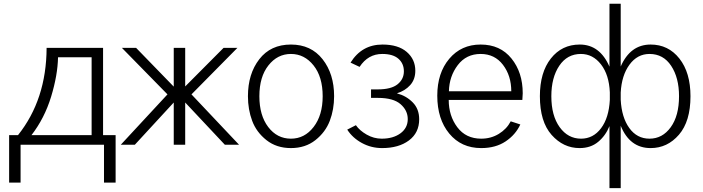

<svg xmlns="http://www.w3.org/2000/svg" viewBox="-20 -766 3720 1016"><path d="M28.3 -50.8H75.2Q225.6 -239.3 226.6 -512.7H525.4V-50.8H591.8V200.2H530.3V0H88.9V200.2H28.3ZM146.5 -50.8H464.8V-462.9H287.1Q285.2 -368.2 250.5 -254.4Q215.8 -140.6 146.5 -50.8Z M619.1 0 866.2 -266.6 625 -512.7H700.2L899.4 -307.6V-512.7H960V-308.6L1163.1 -512.7H1236.3L993.2 -266.6L1245.1 0H1169.9L960 -223.6V0H899.4V-223.6L693.4 0Z M1352.5 -256.8Q1352.5 -155.3 1399.4 -93.8Q1446.3 -32.2 1519.5 -32.2Q1591.8 -32.2 1639.6 -94.2Q1687.5 -156.2 1687.5 -256.8Q1687.5 -359.4 1639.2 -419.9Q1590.8 -480.5 1519.5 -480.5Q1448.2 -480.5 1400.4 -419.9Q1352.5 -359.4 1352.5 -256.8ZM1292 -256.8Q1292 -375 1352.1 -452.6Q1412.1 -530.3 1519.5 -530.3Q1626 -530.3 1687 -452.6Q1748 -375 1748 -256.8Q1748 -186.5 1725.1 -126.5Q1702.1 -66.4 1648.9 -24.4Q1595.7 17.6 1519.5 17.6Q1443.4 17.6 1390.1 -24.4Q1336.9 -66.4 1314.5 -126.5Q1292 -186.5 1292 -256.8Z M1817.4 -80.1 1863.3 -103.5Q1882.8 -75.2 1920.4 -53.7Q1958 -32.2 2000 -32.2Q2060.5 -32.2 2099.1 -60.5Q2137.7 -88.9 2137.7 -135.7Q2137.7 -181.6 2099.6 -214.8Q2061.5 -248 1979.5 -248H1943.4V-293H1979.5Q2049.8 -293 2083.5 -319.8Q2117.2 -346.7 2117.2 -388.7Q2117.2 -429.7 2088.4 -455.1Q2059.6 -480.5 2002.9 -480.5Q1927.7 -480.5 1882.8 -412.1L1835 -434.6Q1894.5 -530.3 2003.9 -530.3Q2086.9 -530.3 2132.3 -491.2Q2177.7 -452.1 2177.7 -391.6Q2177.7 -345.7 2150.4 -315.4Q2123 -285.2 2081.1 -272.5L2082 -271.5Q2129.9 -258.8 2164.1 -224.1Q2198.2 -189.5 2198.2 -134.8Q2198.2 -63.5 2144 -22.9Q2089.8 17.6 2002 17.6Q1944.3 17.6 1895 -9.3Q1845.7 -36.1 1817.4 -80.1Z M2293.9 -259.8Q2293.9 -379.9 2357.4 -455.1Q2420.9 -530.3 2523.4 -530.3Q2627 -530.3 2686.5 -456.5Q2746.1 -382.8 2746.1 -272.5Q2746.1 -260.7 2744.1 -237.3H2354.5Q2354.5 -153.3 2399.9 -92.8Q2445.3 -32.2 2526.4 -32.2Q2578.1 -32.2 2619.6 -57.6Q2661.1 -83 2682.6 -124L2733.4 -107.4Q2708 -52.7 2655.3 -17.6Q2602.5 17.6 2526.4 17.6Q2420.9 17.6 2357.4 -59.1Q2293.9 -135.7 2293.9 -259.8ZM2355.5 -283.2H2685.5Q2685.5 -365.2 2641.6 -422.9Q2597.7 -480.5 2523.4 -480.5Q2447.3 -480.5 2402.3 -421.4Q2357.4 -362.3 2355.5 -283.2Z M2836.9 -256.8Q2836.9 -382.8 2895 -456.5Q2953.1 -530.3 3047.9 -530.3Q3154.3 -530.3 3205.1 -413.1V-746.1H3264.6V-414.1Q3315.4 -530.3 3422.9 -530.3Q3516.6 -530.3 3575.2 -456.1Q3633.8 -381.8 3633.8 -256.8Q3633.8 -124 3572.8 -53.2Q3511.7 17.6 3422.9 17.6Q3312.5 17.6 3264.6 -100.6V229.5H3205.1V-98.6Q3184.6 -47.9 3145 -15.1Q3105.5 17.6 3046.9 17.6Q2960.9 17.6 2898.9 -52.2Q2836.9 -122.1 2836.9 -256.8ZM3264.6 -238.3Q3269.5 -144.5 3310.1 -88.4Q3350.6 -32.2 3417 -32.2Q3485.4 -32.2 3529.3 -92.8Q3573.2 -153.3 3573.2 -256.8Q3573.2 -354.5 3531.7 -417.5Q3490.2 -480.5 3417 -480.5Q3352.5 -480.5 3311 -423.8Q3269.5 -367.2 3264.6 -276.4ZM2897.5 -256.8Q2897.5 -154.3 2941.4 -93.3Q2985.4 -32.2 3054.7 -32.2Q3119.1 -32.2 3160.6 -87.4Q3202.1 -142.6 3207 -237.3V-277.3Q3203.1 -370.1 3160.2 -425.3Q3117.2 -480.5 3053.7 -480.5Q2981.4 -480.5 2939.5 -418Q2897.5 -355.5 2897.5 -256.8Z"/></svg>

Font: Gothic A1 Light
Style: Regular
Weight: 300
Version: Version 2.50